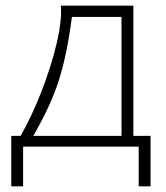

<svg xmlns="http://www.w3.org/2000/svg" viewBox="-20 -520 588 681"><path d="M472 141V0H62V141H20V-38H53Q90 -102 124.5 -189Q159 -276 179.5 -360Q200 -444 196 -500H453V-38H514V141ZM98 -38H411V-460H235Q218 -327 189 -236Q160 -145 98 -38Z"/></svg>

Font: Bellota Text Light
Style: Regular
Weight: 300
Designer: Kemie Guaida
Foundry: Kemie Guaida
Version: Version 4.001